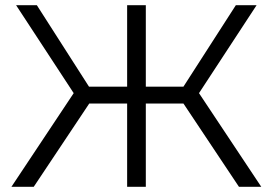

<svg xmlns="http://www.w3.org/2000/svg" viewBox="-20 -720 1051 740"><path d="M901 0H987L747 -361L969 -700H889L687 -386H542V-700H470V-386H323L122 -700H42L264 -361L24 0H110L324 -321H470V0H542V-321H687Z"/></svg>

Font: Talent
Style: Regular
Weight: 400
Designer: Mike Powis
Version: Version 1.001;hotconv 1.0.109;makeotfexe 2.5.65596